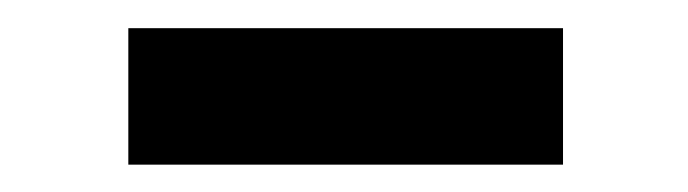

<svg xmlns="http://www.w3.org/2000/svg" viewBox="-20 -338 498 139"><path d="M72.9 -218.8V-317.6H387.6V-218.8Z"/></svg>

Font: Comme
Style: Regular
Weight: 400
Designer: Vernon Adams
Foundry: Vernon Adams
Version: Version 1.000;gftools[0.9.27]